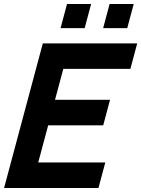

<svg xmlns="http://www.w3.org/2000/svg" viewBox="-73 -936 703 956"><path d="M228.6 -796H348.6L380.7 -916H260.7ZM440.6 -796H560.6L592.7 -916H472.7ZM-52.7 0H417.3L451.3 -127H117.3L166.9 -312H440.9L474.9 -439H200.9L242.2 -593H576.2L610.2 -720H140.2Z"/></svg>

Font: Manrope
Style: ExtraBoldItalic
Weight: 800
Italic angle: -15°
Designer: Mikhail Sharanda
Foundry: Mikhail Sharanda
Version: Version 4.502;hotconv 1.0.109;makeotfexe 2.5.65596